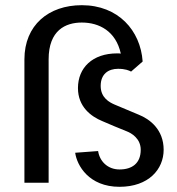

<svg xmlns="http://www.w3.org/2000/svg" viewBox="-20 -711 690 747"><path d="M272.5 -116.7C279.2 -67.5 325.8 15.8 445 15.8C558.3 15.8 616.7 -52.5 616.7 -128.3C616.7 -206.7 563.3 -247.5 519.2 -265C492.5 -275.8 455 -291.7 425.8 -304.2C406.7 -312.5 371.7 -330 371.7 -376.7C371.7 -423.3 401.7 -443.3 439.2 -443.3C467.5 -443.3 482.5 -436.7 490 -432.5L535 -471.7C526.7 -592.5 440 -690.8 298.3 -690.8C169.2 -690.8 75 -613.3 75 -480V0H169.2V-480C169.2 -593.3 235 -623.3 298.3 -623.3C365.8 -623.3 430.8 -590 450 -502.5C445 -503.3 440.8 -503.3 435.8 -503.3C340 -503.3 283.3 -447.5 283.3 -368.3C283.3 -295 335 -257.5 377.5 -240C406.7 -227.5 443.3 -211.7 473.3 -200C490.8 -193.3 527.5 -172.5 527.5 -128.3C527.5 -75 493.3 -51.7 445 -51.7C398.3 -51.7 367.5 -84.2 361.7 -123.3Z"/></svg>

Font: Boon Medium
Style: Regular
Weight: 500
Designer: Sungsit Sawaiwan
Foundry: FontUni
Version: Version 2.0